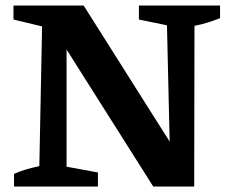

<svg xmlns="http://www.w3.org/2000/svg" viewBox="-20 -678 837 698"><path d="M485 -658H780V-612Q757 -603 734.5 -596Q712 -589 687 -584L686 0H537L191 -547L222 -556V-72L336 -51V0H31V-46Q54 -56 76.5 -62.5Q99 -69 123 -74L133 -582L29 -607V-658H284L626 -117L598 -108L587 -586L485 -607Z"/></svg>

Font: Piazzolla 24pt
Style: Bold
Weight: 700
Designer: Juan Pablo del Peral
Foundry: Huerta Tipografica
Version: Version 2.005